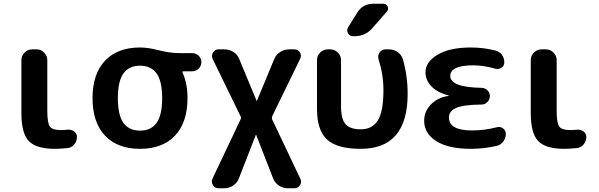

<svg xmlns="http://www.w3.org/2000/svg" viewBox="-20 -783 3193 1023"><path d="M273 10Q173 10 133.5 -31.5Q94 -73 94 -180V-463Q94 -486 111 -503Q128 -520 151 -520H175Q198 -520 215 -503Q232 -486 232 -463V-193Q232 -128 245.5 -109Q259 -90 303 -90Q327 -90 339 -92Q359 -94 374.5 -83Q390 -72 390 -53Q390 -31 375.5 -13.5Q361 4 340 6Q296 10 273 10Z M814.5 -391.5Q785 -433 726 -433Q667 -433 637.5 -391.5Q608 -350 608 -260Q608 -170 637.5 -128.5Q667 -87 726 -87Q785 -87 814.5 -128.5Q844 -170 844 -260Q844 -350 814.5 -391.5ZM726 -530Q770 -530 827 -515Q884 -500 941 -500H1004Q1024 -500 1038.5 -486Q1053 -472 1053 -452Q1053 -432 1038.5 -417.5Q1024 -403 1004 -403H958Q949 -403 953 -396Q979 -338 979 -260Q979 -131 912.5 -60.5Q846 10 726 10Q606 10 539.5 -60.5Q473 -131 473 -260Q473 -389 539.5 -459.5Q606 -530 726 -530Z M1112 169 1262 -147Q1266 -155 1262 -163L1113 -469Q1105 -487 1115 -503.5Q1125 -520 1144 -520H1176Q1202 -520 1224 -506Q1246 -492 1255 -468L1347 -246Q1347 -245 1348 -245Q1349 -245 1349 -246L1441 -468Q1451 -492 1473 -506Q1495 -520 1520 -520H1548Q1568 -520 1578 -503.5Q1588 -487 1579 -469L1430 -163Q1427 -155 1430 -147L1580 169Q1589 187 1578.5 203.5Q1568 220 1548 220H1513Q1488 220 1466 205.5Q1444 191 1435 167L1345 -64Q1345 -65 1344 -65Q1343 -65 1343 -64L1253 167Q1244 191 1222.5 205.5Q1201 220 1175 220H1144Q1125 220 1114.5 203.5Q1104 187 1112 169Z M1902 10Q1776 10 1722.5 -39.5Q1669 -89 1669 -203V-463Q1669 -486 1686 -503Q1703 -520 1726 -520H1740Q1763 -520 1780 -503Q1797 -486 1797 -463V-217Q1797 -149 1821 -121.5Q1845 -94 1902 -94Q1963 -94 1993 -141Q2023 -188 2023 -303Q2023 -386 1997 -467Q1991 -487 2002.5 -503.5Q2014 -520 2034 -520H2053Q2079 -520 2099.5 -505Q2120 -490 2127 -466Q2152 -378 2152 -283Q2152 10 1902 10ZM1969 -763H2022Q2039 -763 2045.5 -748Q2052 -733 2041 -721L1963 -632Q1926 -590 1869 -590H1862Q1843 -590 1834 -606Q1825 -622 1835 -638L1883 -715Q1912 -763 1969 -763Z M2489 10Q2369 10 2304.5 -31Q2240 -72 2240 -140Q2240 -189 2275.5 -226Q2311 -263 2369 -272Q2371 -272 2371 -273Q2371 -275 2369 -275Q2310 -290 2278.5 -323Q2247 -356 2247 -398Q2247 -453 2311.5 -491.5Q2376 -530 2489 -530Q2555 -530 2619 -514Q2641 -509 2654 -491.5Q2667 -474 2667 -451Q2667 -432 2652 -422Q2637 -412 2619 -417Q2555 -435 2502 -435Q2379 -435 2379 -378Q2379 -318 2546 -315Q2564 -315 2577 -302Q2590 -289 2590 -271Q2590 -253 2577 -239.5Q2564 -226 2546 -226Q2449 -225 2410.5 -208Q2372 -191 2372 -157Q2372 -88 2495 -88Q2562 -88 2627 -105Q2645 -110 2660 -99Q2675 -88 2675 -70Q2675 -47 2661.5 -29Q2648 -11 2627 -6Q2559 10 2489 10Z M2987 10Q2887 10 2847.5 -31.5Q2808 -73 2808 -180V-463Q2808 -486 2825 -503Q2842 -520 2865 -520H2889Q2912 -520 2929 -503Q2946 -486 2946 -463V-193Q2946 -128 2959.5 -109Q2973 -90 3017 -90Q3041 -90 3053 -92Q3073 -94 3088.5 -83Q3104 -72 3104 -53Q3104 -31 3089.5 -13.5Q3075 4 3054 6Q3010 10 2987 10Z"/></svg>

Font: Rounded Mplus 1c Bold
Style: Bold
Weight: 700
Version: Version 1.059.20150529